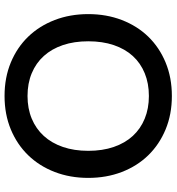

<svg xmlns="http://www.w3.org/2000/svg" viewBox="14 -782 776 844"><g transform="rotate(-90 402.0 -360.0)"><path d="M762 -360Q762 -280 736 -212.5Q710 -145 662.8 -96.2Q615.5 -47.5 549.2 -20Q483 7.5 402 7.5Q321.5 7.5 255.2 -20Q189 -47.5 141.5 -96.2Q94 -145 68 -212.5Q42 -280 42 -360Q42 -440 68 -507.5Q94 -575 141.5 -624Q189 -673 255.2 -700.5Q321.5 -728 402 -728Q483 -728 549.2 -700.5Q615.5 -673 662.8 -624Q710 -575 736 -507.5Q762 -440 762 -360ZM642.5 -360Q642.5 -422 625.8 -471.5Q609 -521 577.8 -555.5Q546.5 -590 502 -608.5Q457.5 -627 402 -627Q347 -627 302.5 -608.5Q258 -590 226.5 -555.5Q195 -521 178 -471.5Q161 -422 161 -360Q161 -297.5 178 -248Q195 -198.5 226.5 -164.2Q258 -130 302.5 -111.8Q347 -93.5 402 -93.5Q457.5 -93.5 502 -111.8Q546.5 -130 577.8 -164.2Q609 -198.5 625.8 -248Q642.5 -297.5 642.5 -360Z"/></g></svg>

Font: Lato SemiBold
Style: Regular
Weight: 600
Designer: Lukasz Dziedzic with Adam Twardoch and Botio Nikoltchev
Foundry: tyPoland Lukasz Dziedzic
Version: Version 2.015; 2015-08-06; http://www.latofonts.com/